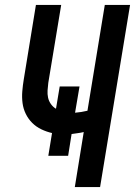

<svg xmlns="http://www.w3.org/2000/svg" viewBox="-20 -755 545 775"><path d="M282 0 318 -222Q306 -219 293.5 -217.5Q281 -216 269 -214L255 -126H175L190 -218Q168 -223 147 -233Q126 -243 110 -259Q94 -275 84 -295.5Q74 -316 71 -339Q68 -362 70 -386.5Q72 -411 76 -435L125 -735H227L175 -421Q173 -405 172 -390Q171 -375 174 -361Q177 -347 185.5 -335Q194 -323 206 -316L221 -406H301L283 -300Q296 -301 308 -303Q320 -305 333 -308L403 -735H505L384 0Z"/></svg>

Font: Iosevka Curly Semibold
Style: Italic
Weight: 600
Italic angle: -9°
Monospace: yes
Designer: Belleve Invis
Foundry: Belleve Invis
Version: Version 22.1.2; ttfautohint (v1.8.4)